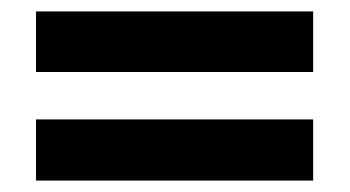

<svg xmlns="http://www.w3.org/2000/svg" viewBox="-20 -520 612 336"><path d="M43 -394V-500H528V-394ZM43 -204V-311H528V-204Z"/></svg>

Font: Noto Sans Ethiopic
Style: Bold
Weight: 700
Designer: Monotype Design Team
Foundry: Monotype Imaging Inc.
Version: Version 2.102; ttfautohint (v1.8.4.7-5d5b)